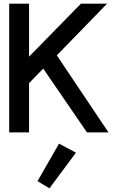

<svg xmlns="http://www.w3.org/2000/svg" viewBox="-20 -720 640 1044"><path d="M420 -700 138 -412V-700H30V0H138V-268L215 -347L453 0H570L289 -419L562 -700ZM249 304 393 110 301 61 184 265Z"/></svg>

Font: Kode Mono SemiBold
Style: Regular
Weight: 600
Monospace: yes
Designer: Isa Ozler
Foundry: Kadena LLC
Version: Version 1.206;gftools[0.9.28]